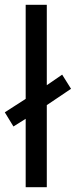

<svg xmlns="http://www.w3.org/2000/svg" viewBox="-29 -780 316 800"><path d="M78 0V-285L27 -253L-9 -312L78 -368V-760H166V-425L230 -469L267 -410L166 -342V0Z"/></svg>

Font: Noto Sans Armenian
Style: Regular
Weight: 400
Designer: Monotype Design Team
Foundry: Monotype Imaging Inc.
Version: Version 2.007